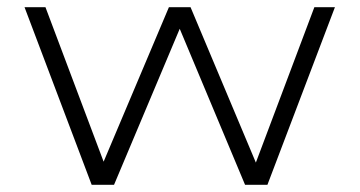

<svg xmlns="http://www.w3.org/2000/svg" viewBox="-20 -512 997 532"><path d="M234 0 48 -492H106L269 -59H265L448 -492H508L690 -59H688L851 -492H908L721 0H659L476 -437H480L296 0Z"/></svg>

Font: Nunito Sans 7pt SemiExpanded ExtraLight
Style: Regular
Weight: 250
Width: 6
Designer: Vernon Adams
Foundry: Vernon Adams
Version: Version 3.101;gftools[0.9.27]